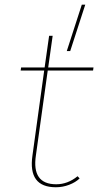

<svg xmlns="http://www.w3.org/2000/svg" viewBox="-20 -787 418 817"><path d="M132.8 -126Q114.3 -2.9 219.2 -2.9Q268.1 -2.9 310.1 -37.1L318.8 -27.8Q301.8 -11.2 274.4 -0.7Q247.1 9.8 217.8 9.8Q98.1 9.8 118.2 -126L168 -486.8H67.9L69.8 -500H169.9L189 -634.8H204.1L185.1 -500H377.9L376 -486.8H183.1ZM264.2 -569.8 328.1 -767.1H342.8L278.8 -569.8Z"/></svg>

Font: Human Sans Thin
Style: Italic
Weight: 100
Italic angle: -8°
Designer: Tim Radville
Foundry: Continuum
Version: Version 1.000;FEAKit 1.0